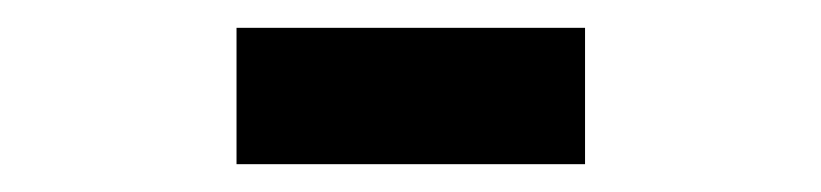

<svg xmlns="http://www.w3.org/2000/svg" viewBox="-20 -373 590 138"><path d="M150 -255V-353H400.5V-255Z"/></svg>

Font: Trispace SemiCondensed Medium
Style: Regular
Weight: 500
Width: 4
Designer: Tyler Finck
Foundry: Etcetera Type Company
Version: Version 1.210; ttfautohint (v1.8.3)